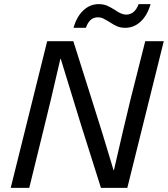

<svg xmlns="http://www.w3.org/2000/svg" viewBox="-20 -912 815 932"><path d="M470 0 373 -307Q317 -487 275 -626H273Q223 -408 192 -285L122 0H32L209 -712H336L433 -405Q478 -264 520 -123L531 -86H533Q582 -300 613 -427L685 -712H775L598 0ZM588 -777Q565 -777 548 -784.5Q531 -792 510 -806Q490 -818 479.5 -823Q469 -828 455 -828Q414 -828 397 -777H337Q352 -831 384.5 -861.5Q417 -892 459 -892Q482 -892 499.5 -884.5Q517 -877 539 -863Q570 -841 592 -841Q634 -841 653 -892H711Q695 -837 662.5 -807Q630 -777 588 -777Z"/></svg>

Font: CST
Style: Italic
Weight: 400
Italic angle: -14°
Version: Version 1.00